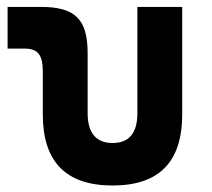

<svg xmlns="http://www.w3.org/2000/svg" viewBox="-20 -538 626 567"><path d="M312.5 9.8C449.7 9.8 518.1 -59.6 518.1 -200.2V-517.6H385.7V-204.1C385.7 -145.5 361.8 -115.7 312.5 -115.7C263.7 -115.7 238.8 -145.5 238.8 -204.1V-380.9C238.8 -481.4 202.1 -517.6 100.1 -517.6H2.4V-394.5H51.8C91.8 -394.5 106.4 -376.5 106.4 -326.2V-200.2C106.4 -59.6 175.3 9.8 312.5 9.8Z"/></svg>

Font: Cascadia Code
Style: Bold
Weight: 700
Monospace: yes
Designer: Aaron Bell
Foundry: Saja Typeworks
Version: Version 2404.023